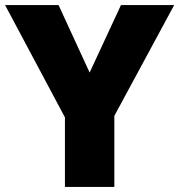

<svg xmlns="http://www.w3.org/2000/svg" viewBox="-20 -734 704 754"><path d="M332 -449 455 -714H664L429 -279V0H235V-273L0 -714H210Z"/></svg>

Font: Noto Sans Georgian Black
Style: Regular
Weight: 900
Designer: Monotype Design Team, Akaki Razmadze
Foundry: Google LLC
Version: Version 2.005; ttfautohint (v1.8.4.7-5d5b)